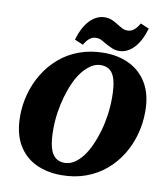

<svg xmlns="http://www.w3.org/2000/svg" viewBox="-94 -938 892 1033"><g transform="rotate(10 352.0 -421.0)"><path d="M310 18Q232 18 170.5 -11.5Q109 -41 73.5 -102Q38 -163 38 -258Q38 -319 54.5 -379Q71 -439 103 -491.5Q135 -544 182 -584.5Q229 -625 290.5 -647.5Q352 -670 426 -670Q505 -670 566.5 -639Q628 -608 662.5 -547.5Q697 -487 697 -397Q697 -333 680.5 -272.5Q664 -212 632 -159.5Q600 -107 553 -67Q506 -27 445 -4.5Q384 18 310 18ZM316 -50Q344 -50 369 -66Q394 -82 415 -109.5Q436 -137 453 -174.5Q470 -212 482.5 -255.5Q495 -299 501.5 -345.5Q508 -392 508 -439Q508 -499 498.5 -534.5Q489 -570 469.5 -586Q450 -602 420 -602Q392 -602 367.5 -586.5Q343 -571 321 -544Q299 -517 282 -480Q265 -443 252.5 -400Q240 -357 233 -310.5Q226 -264 226 -218Q226 -156 236 -119.5Q246 -83 266.5 -66.5Q287 -50 316 -50ZM257 -713Q279 -786 315.5 -822.5Q352 -859 396 -859Q418 -859 435 -851.5Q452 -844 466 -835Q481 -826 495 -818Q509 -810 526 -810Q546 -810 562 -823Q578 -836 591 -860L638 -840Q617 -768 580.5 -731Q544 -694 501 -694Q479 -694 462 -701.5Q445 -709 430 -717Q415 -726 400.5 -734Q386 -742 368 -742Q349 -742 333 -729.5Q317 -717 304 -693Z"/></g></svg>

Font: Source Serif 4 Black
Style: Italic
Weight: 900
Italic angle: -12°
Designer: Frank Grießhammer
Foundry: Adobe Systems Incorporated
Version: Version 4.004;hotconv 1.0.116;makeotfexe 2.5.65601